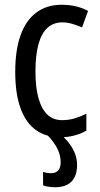

<svg xmlns="http://www.w3.org/2000/svg" viewBox="-20 -567 419 807"><path d="M235 115Q235 86 221.5 58.5Q208 31 176 -3H233Q263 20 283.5 54.5Q304 89 304 126Q304 172 280.5 196Q257 220 211 220Q197 220 184.5 218Q172 216 161 212V155Q167 158 176 159.5Q185 161 195 161Q214 161 224.5 149.5Q235 138 235 115ZM235 10Q174 10 131.5 -20Q89 -50 66.5 -111.5Q44 -173 44 -265Q44 -356 66.5 -419Q89 -482 133 -514.5Q177 -547 238 -547Q272 -547 300.5 -540Q329 -533 350 -521L325 -452Q304 -461 283 -467Q262 -473 242 -473Q205 -473 179.5 -450Q154 -427 141.5 -380.5Q129 -334 129 -266Q129 -199 142 -153.5Q155 -108 179.5 -85Q204 -62 241 -62Q269 -62 294 -69.5Q319 -77 343 -89V-18Q321 -5 292.5 2.5Q264 10 235 10Z"/></svg>

Font: Noto Sans Display Condensed
Style: Regular
Weight: 400
Width: 3
Designer: Monotype Design Team
Foundry: Monotype Imaging Inc.
Version: Version 2.003